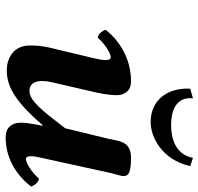

<svg xmlns="http://www.w3.org/2000/svg" viewBox="-32 -676 717 694"><g transform="rotate(90 327.0 -328.5)"><path d="M431 -107C427 -86 423 -64 423 -47C423 -38 424 -29 426 -23C434 -3 446 10 476 10C546 10 608 -23 654 -82C651 -91 639 -110 625 -110C599 -80 565 -63 555 -63C547 -63 544 -71 544 -81C544 -94 548 -110 551 -124L603 -361C607 -381 616 -406 616 -416C616 -433 606 -443 550 -443C489 -443 490 -400 481 -361L443 -205C380 -123 344 -76 308 -76C271 -76 267 -117 277 -158L314 -318C321 -350 327 -392 321 -410C313 -431 302 -443 272 -443C202 -443 133 -410 87 -351C90 -342 102 -323 116 -323C142 -353 176 -370 186 -370C203 -370 196 -335 190 -309L152 -150C144 -116 144 -95 144 -78C144 -77 144 -77 144 -76C144 -16 194 6 233 6C285 6 340 -16 432 -124L434 -122C425 -80 431 -107 431 -107ZM335 -667 300 -657C296 -576 340 -514 421 -514C472 -514 556 -552 580 -657L550 -667C538 -603 479 -588 432 -588C369 -588 329 -613 335 -667Z"/></g></svg>

Font: Libertinus Serif
Style: Bold Italic
Weight: 700
Italic angle: -12°
Designer: Philipp H. Poll, Khaled Hosny
Foundry: Caleb Maclennan
Version: Version 7.050;RELEASE